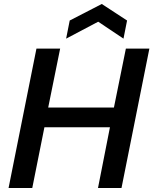

<svg xmlns="http://www.w3.org/2000/svg" viewBox="-20 -944 770 964"><path d="M163 -700H282L222 -404H552L612 -700H730L590 0H472L532 -305H203L142 0H23ZM600 -750 473 -835 312 -750 330 -841 491 -924 618 -841Z"/></svg>

Font: Albert Sans SemiBold
Style: Italic
Weight: 600
Italic angle: -11.25°
Designer: Andreas Rasmussen
Foundry: a.Foundry
Version: Version 1.025